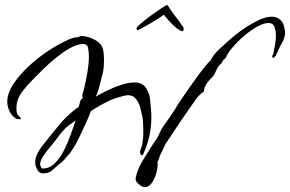

<svg xmlns="http://www.w3.org/2000/svg" viewBox="-20 -677 1199 794"><path d="M578 97Q569 97 555 85.5Q541 74 541 65V59Q549 21 569.5 -12Q590 -45 610 -77Q616 -87 622.5 -95.5Q629 -104 634 -114Q638 -122 641 -129Q644 -136 648 -143Q659 -161 671.5 -177.5Q684 -194 695 -212Q699 -217 702.5 -222.5Q706 -228 709 -234Q714 -243 728 -263.5Q742 -284 760 -310Q778 -336 796 -360.5Q814 -385 829 -403.5Q844 -422 851 -427Q862 -450 883.5 -470.5Q905 -491 923 -507Q934 -517 954.5 -533.5Q975 -550 1001.5 -567Q1028 -584 1055 -596Q1082 -608 1104 -608Q1126 -608 1141 -593.5Q1156 -579 1159 -543Q1160 -535 1155.5 -521Q1151 -507 1147 -501Q1139 -488 1132.5 -473Q1126 -458 1120 -447Q1116 -441 1113 -439Q1112 -438 1110 -438Q1106 -438 1105.5 -443Q1105 -448 1109 -450Q1111 -460 1116 -484Q1121 -508 1121 -531Q1121 -552 1114.5 -567Q1108 -582 1091 -582Q1071 -582 1044 -567Q1017 -552 990 -529Q963 -506 942 -481.5Q921 -457 914 -439Q912 -434 909 -434Q905 -431 901 -424.5Q897 -418 895 -414Q884 -407 878 -393.5Q872 -380 866 -369Q862 -362 857 -357Q847 -349 836 -333Q825 -317 824 -303Q824 -297 820 -296Q803 -284 794 -271.5Q785 -259 773 -242Q749 -208 726 -174Q703 -140 680 -105Q676 -98 671 -91.5Q666 -85 662 -77Q658 -68 654 -59Q650 -50 645 -41Q641 -33 638.5 -24Q636 -15 631 -7Q632 -4 632 4Q632 20 625.5 42Q619 64 607 80.5Q595 97 578 97ZM157 40Q143 40 135 26Q127 12 126 2Q124 -20 133.5 -39.5Q143 -59 157 -76.5Q171 -94 183 -109Q199 -129 212.5 -145.5Q226 -162 239 -177Q253 -192 268.5 -206Q284 -220 306 -236Q308 -244 311 -255.5Q314 -267 322 -271L324 -273Q320 -274 320 -282Q327 -306 334 -338.5Q341 -371 345 -403.5Q349 -436 347 -459Q346 -473 342.5 -484Q339 -495 323 -495Q304 -495 279.5 -483Q255 -471 233 -454.5Q211 -438 197 -426Q175 -407 154.5 -387Q134 -367 114 -346Q89 -321 68.5 -293Q48 -265 48 -229Q48 -215 50 -209Q52 -203 55 -200Q60 -195 62 -193.5Q64 -192 67 -184H62L49 -185Q29 -196 19.5 -216.5Q10 -237 10 -255Q10 -291 35 -329Q60 -367 97.5 -402Q135 -437 175.5 -464Q216 -491 246 -505Q256 -510 266 -514.5Q276 -519 286 -521Q290 -523 293.5 -522.5Q297 -522 301 -523Q302 -523 304 -524Q306 -525 308 -526L315 -528Q333 -528 353 -521Q373 -514 388.5 -501Q404 -488 407 -469Q410 -450 410 -428Q410 -412 408.5 -395.5Q407 -379 402 -363Q397 -345 392 -324Q387 -303 380 -286Q377 -282 377 -278Q397 -290 425 -303.5Q453 -317 482.5 -326.5Q512 -336 536 -336Q569 -336 584 -313Q599 -290 601 -262L604 -229Q605 -220 605.5 -211Q606 -202 606 -193Q606 -153 597.5 -114Q589 -75 572 -39Q572 -35 567 -35Q563 -35 561 -40Q559 -45 559 -47Q559 -52 560 -55Q567 -70 569 -83Q571 -96 572 -109Q573 -123 572.5 -136Q572 -149 572 -162Q572 -179 568.5 -195.5Q565 -212 561 -228Q558 -244 545.5 -263.5Q533 -283 511 -283Q508 -283 504.5 -283Q501 -283 498 -282Q473 -276 455.5 -270Q438 -264 423 -256Q408 -249 392.5 -240Q377 -231 356 -218Q347 -193 336 -169.5Q325 -146 314 -122Q304 -101 293 -81Q282 -61 268 -42Q265 -38 261 -34.5Q257 -31 254 -26Q246 -16 238 -9Q233 -4 221 5Q205 19 193 29.5Q181 40 157 40ZM155 20Q185 20 207 -2Q229 -24 245.5 -57Q262 -90 273.5 -123.5Q285 -157 293 -179Q263 -159 249 -145Q245 -141 240.5 -135.5Q236 -130 231 -125L209 -96Q201 -85 185.5 -67Q170 -49 157.5 -29.5Q145 -10 146 5Q147 7 149.5 13.5Q152 20 155 20ZM734 -548Q725 -549 710 -561Q695 -573 680.5 -589Q666 -605 658 -616Q653 -612 636.5 -601.5Q620 -591 600.5 -579.5Q581 -568 565.5 -560Q550 -552 547 -552Q546 -552 545.5 -555.5Q545 -559 545 -561Q546 -566 563.5 -581Q581 -596 604.5 -613Q628 -630 647.5 -643Q667 -656 672 -657L674 -654Q692 -626 707.5 -606.5Q723 -587 738 -564Q741 -561 739 -555Q739 -548 734 -548Z"/></svg>

Font: Qwitcher Grypen
Style: Bold
Weight: 700
Designer: Robert E. Leuschke
Foundry: Robert E. Leuschke
Version: Version 1.100; ttfautohint (v1.8.3)